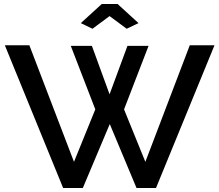

<svg xmlns="http://www.w3.org/2000/svg" viewBox="-20 -935 1091 955"><path d="M382 -820 486 -915H565L669 -820L610 -792L525 -855L440 -792ZM332 -707H437L525 -466L614 -707H719L597 -391L703 -130L924 -710H1047L756 0H659L526 -318L392 0H294L4 -710H126L348 -130L454 -391Z"/></svg>

Font: Raleway-v4020 SemiBold
Style: Regular
Weight: 600
Designer: Matt McInerney, Pablo Impallari, Rodrigo Fuenzalida
Foundry: Matt McInerney, Pablo Impallari, Rodrigo Fuenzalida
Version: Version 4.020;PS 004.020;hotconv 1.0.88;makeotf.lib2.5.64775